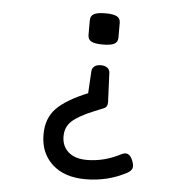

<svg xmlns="http://www.w3.org/2000/svg" viewBox="-48 -503 696 718"><g transform="rotate(5 300.0 -143.5)"><path d="M453.1 130.4Q467.3 122.6 470.7 112.1Q474.1 101.6 465.8 81.5Q451.7 49.3 424.8 63.5Q362.3 96.2 297.4 96.2Q252.4 96.2 227.8 74.2Q203.1 52.2 203.1 15.6Q203.1 -19.5 227.3 -41.7Q251.5 -64 309.6 -87.9L343.3 -101.6Q358.4 -107.4 357.9 -126.5L353 -236.3Q352.1 -248 343.3 -254.6Q334.5 -261.2 319.3 -261.2Q304.2 -261.2 295.4 -254.6Q286.6 -248 285.6 -236.3L280.8 -152.8Q200.7 -120.1 164.3 -83Q127.9 -45.9 127.9 15.6Q127.9 84.5 173.3 126.5Q218.8 168.5 297.9 168.5Q382.8 168.5 453.1 130.4ZM375.5 -369.6V-425.3Q375.5 -441.9 362.3 -449Q349.1 -456.1 319.3 -456.1Q289.6 -456.1 276.4 -449Q263.2 -441.9 263.2 -425.3V-369.6Q263.2 -353 276.4 -345.9Q289.6 -338.9 319.3 -338.9Q349.1 -338.9 362.3 -345.9Q375.5 -353 375.5 -369.6Z"/></g></svg>

Font: Courier Prime Code
Style: Regular
Weight: 400
Designer: Alan Dague-Greene
Foundry: Quote-Unquote Apps
Version: Version 3.18